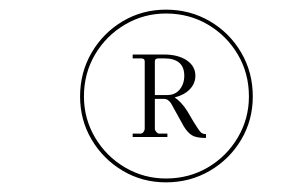

<svg xmlns="http://www.w3.org/2000/svg" viewBox="-20 -617 625 398"><path d="M146 -417Q146 -467 170 -508Q194 -549 234.5 -573Q275 -597 324 -597Q374 -597 415 -573Q456 -549 480 -508Q504 -467 504 -417Q504 -368 480 -327.5Q456 -287 415 -263Q374 -239 324 -239Q275 -239 234.5 -263Q194 -287 170 -327.5Q146 -368 146 -417ZM154 -417Q154 -371 177 -332Q200 -293 239 -270Q278 -247 324 -247Q372 -247 411 -270Q450 -293 473 -332Q496 -371 496 -417Q496 -465 473 -504Q450 -543 411 -566Q372 -589 324 -589Q278 -589 239 -566Q200 -543 177 -504Q154 -465 154 -417ZM301 -412V-350Q301 -347 304 -343.5Q307 -340 310 -340H327V-333H255V-340H271Q275 -340 277.5 -343.5Q280 -347 280 -350V-490Q280 -496 272 -496H255V-504H320Q349 -504 367 -492Q385 -480 385 -460Q385 -444 373.5 -432Q362 -420 342 -415Q356 -406 368 -387L381 -365Q392 -347 396 -343Q400 -339 407 -339V-331Q387 -331 378 -336.5Q369 -342 361 -355L335 -402Q329 -412 320 -412ZM320 -496H309Q301 -496 301 -490V-420H327Q343 -420 352.5 -431.5Q362 -443 362 -460Q362 -496 320 -496Z"/></svg>

Font: Ballet 16pt
Style: Regular
Weight: 400
Designer: Maximiliano R. Sproviero
Foundry: Omnibus-Type
Version: Version 1.100; ttfautohint (v1.8.3)